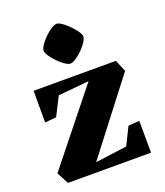

<svg xmlns="http://www.w3.org/2000/svg" viewBox="-134 -815 778 906"><g transform="rotate(-20 255.0 -362.0)"><path d="M411.1 -155.8 466.8 -160.2 467.8 0H50.3L19.5 -59.6L306.2 -418L151.4 -403.3L104 -310.1L46.9 -304.7V-463.9H460L484.9 -404.8L209 -46.4L367.7 -67.4ZM155.8 -625.5Q155.8 -639.2 174.6 -663.1Q193.4 -687 217.8 -705.6Q242.2 -724.1 256.8 -724.1Q269.5 -724.1 293.2 -705.1Q316.9 -686 335.9 -662.1Q355 -638.2 355 -624.5Q355 -610.4 336.4 -586.4Q317.9 -562.5 293.5 -543.7Q269 -524.9 253.9 -524.9Q241.2 -524.9 217.5 -543.9Q193.8 -563 174.8 -587.2Q155.8 -611.3 155.8 -625.5Z"/></g></svg>

Font: Vesper Libre Heavy
Style: Regular
Weight: 900
Designer: Robert Keller & Kimya Gandhi
Foundry: Mota Italic
Version: Version 1.058